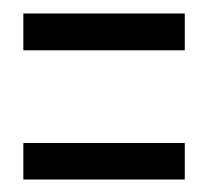

<svg xmlns="http://www.w3.org/2000/svg" viewBox="-20 -390 330 292"><path d="M15.5 -313.5H261V-369.5H15.5ZM15.5 -117H261V-172.5H15.5Z"/></svg>

Font: Anybody
Style: Regular
Weight: 400
Designer: Tyler Finck
Foundry: Etcetera Type Company
Version: Version 1.110